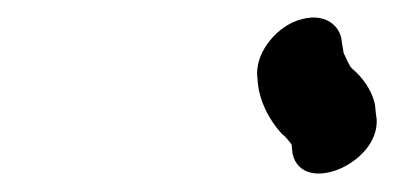

<svg xmlns="http://www.w3.org/2000/svg" viewBox="-20 -700 440 214"><path d="M399 -573 398 -583C395 -599 384 -614 372 -624C369 -627 365 -637 363 -641L361 -653C360 -671 342 -688 311 -677C286 -668 263 -639 267 -612C268 -589 280 -566 294 -551C298 -548 302 -543 305 -539L306 -529C317 -479 410 -521 399 -573Z"/></svg>

Font: Electronic
Style: BlkSuIt
Weight: 900
Version: Version 1.011